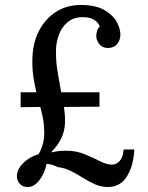

<svg xmlns="http://www.w3.org/2000/svg" viewBox="-20 -736 596 772"><path d="M126 -365Q120 -392 115 -422Q110 -452 110 -490Q110 -560 136 -610.5Q162 -661 205.5 -688.5Q249 -716 304 -716Q364 -716 399 -696Q434 -676 449 -648.5Q464 -621 464 -597Q464 -576 452 -560Q440 -544 416 -543Q398 -543 387.5 -551Q377 -559 372 -570Q367 -581 367 -590Q367 -598 369.5 -609Q372 -620 381 -630Q376 -645 359 -656Q342 -667 313 -667Q276 -667 252 -647Q228 -627 216.5 -595.5Q205 -564 205 -529Q205 -482 212.5 -442Q220 -402 226 -365H380V-307L237 -306Q243 -267 241 -237Q239 -207 226.5 -180Q214 -153 185 -123Q201 -127 216.5 -128.5Q232 -130 246 -130Q287 -130 320.5 -116Q354 -102 381.5 -88Q409 -74 430 -74Q448 -74 461.5 -89Q475 -104 477 -135H520Q517 -70 490.5 -27Q464 16 413 16Q387 16 362 5Q337 -6 313.5 -21Q290 -36 265 -48.5Q240 -61 213 -64Q203 -69 190.5 -73Q178 -77 167 -77Q160 -39 138.5 -11.5Q117 16 92 16Q70 16 59 2.5Q48 -11 48 -27Q48 -55 73 -80Q98 -105 135 -116Q145 -132 151.5 -154.5Q158 -177 158 -201Q158 -230 153.5 -255.5Q149 -281 142 -306L63 -305V-365Z"/></svg>

Font: Lora Medium
Style: Regular
Weight: 500
Designer: Olga Karpushina, Alexei Vanyashin (Cyrillic)
Foundry: Cyreal
Version: Version 3.004